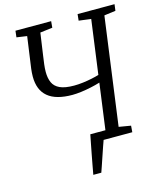

<svg xmlns="http://www.w3.org/2000/svg" viewBox="-133 -837 926 1112"><g transform="rotate(-15 330.5 -281.5)"><path d="M286.5 180Q291 153.5 296.8 123.5Q302.5 93.5 308.2 62.8Q314 32 319.8 2.8Q325.5 -26.5 330.5 -51.5H425.5L396.5 0Q392.5 10.5 384 35.2Q375.5 60 365.5 89.5Q355.5 119 347 144Q338.5 169 334.5 180ZM325.5 0 328.5 -38.5 421 -50.5 458.5 -327Q433 -319 402.5 -312.5Q372 -306 342.5 -302.2Q313 -298.5 290 -298.5Q241.5 -298.5 204.8 -308.5Q168 -318.5 143.5 -339Q119 -359.5 107 -389.8Q95 -420 95 -460.5Q95 -471.5 95.8 -482.8Q96.5 -494 98 -506L124.5 -695.5L62.5 -704.5L67 -743H281L277.5 -704.5L203.5 -695.5L184.5 -563Q180.5 -536 177.5 -512Q174.5 -488 174.5 -466.5Q174.5 -429 186.5 -402.5Q198.5 -376 228.8 -362Q259 -348 314 -348Q338.5 -348 366.8 -351.5Q395 -355 421 -360.5Q447 -366 464.5 -371.5L508.5 -695.5L435.5 -704.5L439.5 -743H661L656 -704.5L587.5 -695.5L500 -50.5L571.5 -38.5L568.5 0Z"/></g></svg>

Font: Merriweather 28pt Light
Style: Italic
Weight: 300
Italic angle: -7.8°
Version: Version 2.101